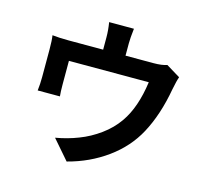

<svg xmlns="http://www.w3.org/2000/svg" viewBox="-121 -956 1241 1152"><g transform="rotate(15 500.0 -380.0)"><path d="M909 -606Q900 -582 889 -526Q860 -362 796 -243Q737 -133 630 -55.5Q523 22 388 57L284 -63Q359 -76 425 -102Q491 -127 551.5 -171Q612 -215 652 -273Q719 -369 741 -530H245V-384Q245 -340 248 -310H110Q115 -352 115 -394V-567Q115 -623 110 -653Q153 -648 212 -648H426V-725Q426 -768 418 -817H572Q565 -757 565 -725V-648H739Q791 -648 822 -659Z"/></g></svg>

Font: Sinter Bold
Style: Regular
Weight: 700
Foundry: Adobe & rsms
Version: Version 1.000